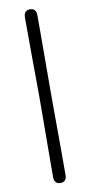

<svg xmlns="http://www.w3.org/2000/svg" viewBox="-95 -766 436 926"><g transform="rotate(-10 123.0 -303.0)"><path d="M94.5 -302.5Q94.5 -337 94 -387.8Q93.5 -438.5 93.2 -494.8Q93 -551 92.8 -603.2Q92.5 -655.5 92.5 -692.5Q92.5 -727.5 123 -727.5Q153.5 -727.5 153.5 -692.5Q153.5 -659 153.5 -608Q153.5 -557 153.2 -500Q153 -443 152.8 -390.8Q152.5 -338.5 152.5 -302.5Q152.5 -266 152.8 -213.5Q153 -161 153.2 -104Q153.5 -47 153.5 3.8Q153.5 54.5 153.5 88Q153.5 123 123 123Q92.5 123 92.5 88Q92.5 51 92.8 -1.2Q93 -53.5 93.5 -109.8Q94 -166 94.2 -216.8Q94.5 -267.5 94.5 -302.5Z"/></g></svg>

Font: Fraunces 144pt S100
Style: Regular
Weight: 400
Version: Version 1.000; ttfautohint (v1.8.3)